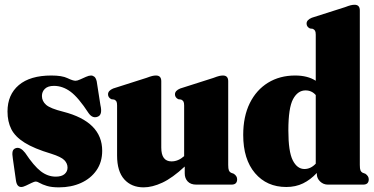

<svg xmlns="http://www.w3.org/2000/svg" viewBox="-20 -775 1572 806"><path d="M214 -33.5Q238.5 -33.5 251 -44.2Q263.5 -55 263.5 -71.5Q263.5 -89 250 -102.8Q236.5 -116.5 195.5 -129.5Q123.5 -151 83.5 -176Q43.5 -201 27.5 -232.8Q11.5 -264.5 11.5 -307Q11.5 -377.5 59 -417.8Q106.5 -458 195.5 -458Q240.5 -458 263.2 -447Q286 -436 297 -436Q304.5 -436 316.5 -441.5Q328.5 -447 341 -452.5Q353.5 -458 362 -458Q369.5 -458 376 -453Q382.5 -448 386 -433.5L401.5 -334Q411 -293.5 391 -285.5Q369 -276 352 -300Q309 -366 276 -390.2Q243 -414.5 206.5 -414.5Q181 -414.5 168.5 -402.2Q156 -390 156 -372Q156 -350.5 173.5 -335Q191 -319.5 245.5 -306Q409 -264 409 -142Q409 -94.5 385 -60Q361 -25.5 320 -7Q279 11.5 227.5 11.5Q196.5 11.5 177 5.5Q157.5 -0.5 146.8 -6.8Q136 -13 130.5 -13Q124.5 -13 112.8 -7.2Q101 -1.5 89 4.2Q77 10 69 10Q51 10 47 -17L34 -108.5Q30.5 -128.5 33 -139.2Q35.5 -150 47.5 -153.5Q66 -158.5 85.5 -133.5Q122 -78.5 151.2 -56Q180.5 -33.5 214 -33.5Z M471.5 -122V-332.5Q471.5 -344 468.8 -349Q466 -354 459.5 -357L447.5 -358.5Q433.5 -365.5 433.5 -379Q433.5 -394.5 455 -403.5L594.5 -448Q610.5 -454 618.8 -456Q627 -458 635 -458Q657 -458 657 -434V-155.5Q657 -97.5 700 -97.5Q728 -97.5 753 -119.5V-332.5Q753 -344 750 -349Q747 -354 740.5 -357L728.5 -358.5Q714.5 -365.5 714.5 -379Q714.5 -394.5 736.5 -403.5L876 -448Q891.5 -454 900 -456Q908.5 -458 916 -458Q938 -458 938 -434V-82.5Q938 -66.5 940.8 -59.8Q943.5 -53 949.5 -50L961.5 -45.5Q975.5 -36 975.5 -22.5Q975.5 0 952 0H804Q780.5 0 768 -13.2Q755.5 -26.5 755.5 -47V-76Q704 -28 661.5 -8.2Q619 11.5 583 11.5Q532 11.5 501.8 -22Q471.5 -55.5 471.5 -122Z M1001 -208.5Q1001 -286 1028.5 -341.8Q1056 -397.5 1105.2 -427.8Q1154.5 -458 1219 -458Q1271.5 -458 1305.5 -436V-629.5Q1305.5 -641 1302.5 -646Q1299.5 -651 1293 -654L1281 -655.5Q1267 -662.5 1267 -676Q1267 -691.5 1289 -700.5L1428.5 -745Q1444 -751 1452.5 -753Q1461 -755 1468.5 -755Q1490.5 -755 1490.5 -731V-82.5Q1490.5 -66.5 1493.2 -59.8Q1496 -53 1502 -50L1514 -45.5Q1528 -35.5 1528 -22.5Q1528 0 1504.5 0H1356.5Q1337.5 0 1323.8 -13.2Q1310 -26.5 1310 -44.5V-49Q1283.5 -20.5 1252.2 -5.2Q1221 10 1182 10Q1100 10 1050.5 -48.2Q1001 -106.5 1001 -208.5ZM1190.5 -227.5Q1190.5 -138.5 1209 -102Q1227.5 -65.5 1258 -65.5Q1284.5 -65.5 1305.5 -88V-376Q1288.5 -395.5 1262.5 -395.5Q1230 -395.5 1210.2 -358.8Q1190.5 -322 1190.5 -227.5Z"/></svg>

Font: Fraunces 144pt Soft Black
Style: Regular
Weight: 900
Version: Version 1.000;[b76b70a41]